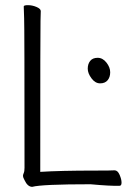

<svg xmlns="http://www.w3.org/2000/svg" viewBox="-20 -720 540 744"><path d="M329.5 -484Q339 -496 358.5 -496Q378 -496 392.5 -477.5Q407 -459 407 -440Q407 -421 397 -409Q387 -397 368 -397Q349 -397 334.5 -416.5Q320 -436 320 -454Q320 -472 329.5 -484ZM136 -54Q213 -59 349 -59Q411 -59 424 -60Q436 -60 443.5 -42.5Q451 -25 451 -12.5Q451 0 443 0Q407 1 331 -6Q142 -6 105 4Q87 4 75 -22Q69 -33 69 -38Q69 -43 72 -49.5Q75 -56 75 -70Q75 -621 73.5 -649.5Q72 -678 72 -695Q72 -700 88.5 -700Q105 -700 121.5 -693Q138 -686 138 -677Q138 -665 137 -639.5Q136 -614 136 -59Z"/></svg>

Font: Moon Stars Kai T HW Light
Style: Regular
Weight: 300
Designer: GuiWonder
Version: Version 1.101